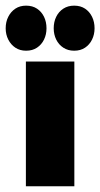

<svg xmlns="http://www.w3.org/2000/svg" viewBox="-53 -646 348 666"><path d="M36.8 0V-432.6H204.9V0ZM37.5 -470.1Q16 -470.1 0.3 -480.6Q-15.3 -491 -24.3 -508.7Q-33.3 -526.4 -33.3 -547.9Q-33.3 -570.1 -24.3 -587.8Q-15.3 -605.6 0.3 -616Q16 -626.4 37.5 -626.4Q59.7 -626.4 75.3 -616Q91 -605.6 99.7 -587.8Q108.3 -570.1 108.3 -547.9Q108.3 -526.4 99.7 -508.7Q91 -491 75.3 -480.6Q59.7 -470.1 37.5 -470.1ZM204.2 -470.1Q182.6 -470.1 166.7 -480.6Q150.7 -491 142 -508.7Q133.3 -526.4 133.3 -547.9Q133.3 -570.1 142 -587.8Q150.7 -605.6 166.7 -616Q182.6 -626.4 204.2 -626.4Q226.4 -626.4 242 -616Q257.6 -605.6 266.3 -587.8Q275 -570.1 275 -547.9Q275 -526.4 266.3 -508.7Q257.6 -491 242 -480.6Q226.4 -470.1 204.2 -470.1Z"/></svg>

Font: Afacad Flux Black
Style: Regular
Weight: 900
Designer: Kristian Moeller
Foundry: Dicotype
Version: Version 1.100